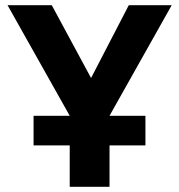

<svg xmlns="http://www.w3.org/2000/svg" viewBox="-20 -718 689 738"><path d="M248 -159H109V-273H248L9 -698H179L329 -420H331L475 -698H640L401 -273H539V-159H401V0H248Z"/></svg>

Font: Plexus Sans Bold
Style: Regular
Weight: 700
Version: Version 2.001;PS 002.001;hotconv 1.0.70;makeotf.lib2.5.58329